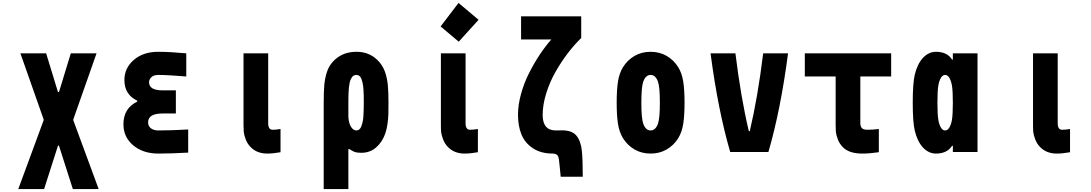

<svg xmlns="http://www.w3.org/2000/svg" viewBox="-20 -1027 7373 1297"><path d="M371.7 -404.9H378.3L458.3 -666.7H632.2L475.3 -220.7V-214.2L646.5 250H472L378.3 -43H371.7L278 250H103.5L274.7 -214.2V-220.7L117.8 -666.7H291.7Z M906.9 -340.5V-347Q820.3 -388 820.3 -486.3Q820.3 -567.1 883.8 -622.1Q947.3 -677.1 1048.8 -677.1Q1127 -677.1 1238.3 -666.7V-510.4Q1112 -520.8 1048.8 -520.8Q1019.5 -520.8 1003.3 -506.2Q987 -491.5 987 -471.4Q987 -416.7 1077.5 -416.7H1168V-260.4H1078.1Q980.5 -260.4 980.5 -200.5Q980.5 -175.1 999.3 -160.5Q1018.2 -145.8 1049.5 -145.8Q1135.4 -145.8 1251.3 -152.3V3.9Q1138.7 10.4 1049.5 10.4Q946.6 10.4 880.2 -44.9Q813.8 -100.3 813.8 -187.5Q813.8 -295.6 906.9 -340.5Z M1875 1.3Q1825.5 10.4 1785.2 10.4Q1715.5 10.4 1672.5 -33.9Q1650.4 -56.6 1639.3 -86.9Q1628.3 -117.2 1626.6 -135.1Q1625 -153 1625 -181.6V-666.7H1791.7V-194.7Q1791.7 -150.4 1821.6 -150.4Q1845.1 -150.4 1875 -155.6Z M2388 -520.8Q2378.3 -520.8 2370.4 -516.9Q2362.6 -513 2357.1 -504.9Q2351.6 -496.7 2347.7 -487.3Q2343.8 -477.9 2341.1 -463.2Q2338.5 -448.6 2336.9 -435.5Q2335.3 -422.5 2334.6 -403.3Q2334 -384.1 2333.7 -369.8Q2333.3 -355.5 2333.3 -333.3V-237.6Q2335.9 -194.7 2351.2 -170.2Q2366.5 -145.8 2388 -145.8Q2399.1 -145.8 2407.6 -153Q2416 -160.2 2421.2 -174.5Q2426.4 -188.8 2430 -204.8Q2433.6 -220.7 2434.9 -244.1Q2436.2 -267.6 2436.8 -286.8Q2437.5 -306 2437.5 -333.3Q2437.5 -361.3 2437.2 -380.2Q2436.8 -399.1 2435.2 -422.9Q2433.6 -446.6 2430.3 -462.2Q2427.1 -477.9 2421.9 -492.5Q2416.7 -507.2 2407.9 -514Q2399.1 -520.8 2388 -520.8ZM2388 -677.1Q2459 -677.1 2509.4 -638.7Q2559.9 -600.3 2581.4 -539.7Q2595.7 -497.4 2599.9 -451.2Q2604.2 -404.9 2604.2 -333.3Q2604.2 -282.6 2603.5 -256.2Q2602.9 -229.8 2598 -193Q2593.1 -156.2 2583.3 -127Q2563.2 -68.4 2521.5 -31.6Q2479.8 5.2 2420.6 5.2Q2391.9 5.2 2375 -1Q2358.1 -7.2 2339.8 -20.2H2333.3V250H2166.7V-333.3Q2166.7 -404.9 2170.6 -451.2Q2174.5 -497.4 2188.2 -539.7Q2207.7 -600.3 2260.4 -638.7Q2313.2 -677.1 2388 -677.1Z M3212.9 -893.2 3078.8 -745.4 2956.4 -848.3 3077.5 -1007.2ZM3208.3 1.3Q3158.9 10.4 3118.5 10.4Q3048.8 10.4 3005.9 -33.9Q2983.7 -56.6 2972.7 -86.9Q2961.6 -117.2 2960 -135.1Q2958.3 -153 2958.3 -181.6V-666.7H3125V-194.7Q3125 -150.4 3154.9 -150.4Q3178.4 -150.4 3208.3 -155.6Z M3645.8 -250Q3645.8 -145.8 3735 -145.8Q3740.2 -145.8 3754.6 -146.2Q3768.9 -146.5 3776.7 -146.5Q3845.1 -146.5 3874.7 -109.7Q3904.3 -72.9 3910.8 -5.9Q3916.7 55.3 3916.7 166.7H3767.6L3761.1 99.6Q3755.9 43 3752 32.6Q3743.5 10.4 3714.2 10.4Q3634.1 10.4 3580.1 -25.4Q3526 -61.2 3502.6 -118.5Q3479.2 -175.8 3479.2 -251.3Q3479.2 -318.4 3499.7 -392.6Q3520.2 -466.8 3554 -533.5Q3587.9 -600.3 3625.7 -657.2Q3663.4 -714.2 3704.4 -760.4H3500V-916.7H3906.2V-770.2Q3860.7 -726.6 3816.4 -668.6Q3772.1 -610.7 3733.1 -542.3Q3694 -474 3669.9 -396.8Q3645.8 -319.7 3645.8 -250Z M4561.8 -572.9Q4587.2 -531.2 4595.7 -474.3Q4604.2 -417.3 4604.2 -333.3Q4604.2 -249.3 4595.7 -192.4Q4587.2 -135.4 4561.8 -93.8Q4531.2 -44.9 4483.4 -17.3Q4435.5 10.4 4375 10.4Q4314.5 10.4 4266.6 -17.3Q4218.8 -44.9 4188.2 -93.8Q4162.8 -135.4 4154.3 -192.4Q4145.8 -249.3 4145.8 -333.3Q4145.8 -417.3 4154.3 -474.3Q4162.8 -531.2 4188.2 -572.9Q4218.8 -621.7 4266.6 -649.4Q4314.5 -677.1 4375 -677.1Q4435.5 -677.1 4483.4 -649.4Q4531.2 -621.7 4561.8 -572.9ZM4325.5 -475.9Q4312.5 -440.1 4312.5 -333.3Q4312.5 -226.6 4325.5 -190.8Q4341.8 -145.8 4375 -145.8Q4408.2 -145.8 4424.5 -190.8Q4437.5 -226.6 4437.5 -333.3Q4437.5 -440.1 4424.5 -475.9Q4408.2 -520.8 4375 -520.8Q4341.8 -520.8 4325.5 -475.9Z M4947.9 -666.7Q4984.4 -369.1 5038.4 -141.3H5044.9Q5099 -369.8 5135.4 -666.7H5303.4Q5253.3 -283.2 5170.6 0H4912.8Q4830.1 -283.2 4779.9 -666.7Z M5916.7 1.3Q5855.5 10.4 5804.7 10.4Q5714.8 10.4 5672.5 -33.9Q5650.4 -56.6 5639.3 -86.9Q5628.3 -117.2 5626.6 -135.1Q5625 -153 5625 -181.6V-510.4H5416.7V-666.7H6000V-510.4H5791.7V-194.7Q5791.7 -173.8 5801.8 -162.1Q5811.8 -150.4 5841.1 -150.4Q5873.7 -150.4 5916.7 -155.6Z M6302.7 -677.1Q6378.3 -677.1 6411.5 -624.3H6416.7V-666.7H6583.3V0H6416.7V-42.3H6411.5Q6378.3 10.4 6302.7 10.4Q6253.3 10.4 6215.2 -30.3Q6177.1 -71 6159.5 -143.9Q6145.8 -202.5 6145.8 -333.3Q6145.8 -464.2 6159.5 -522.8Q6177.1 -595.7 6215.2 -636.4Q6253.3 -677.1 6302.7 -677.1ZM6319 -451.2Q6312.5 -416 6312.5 -333.3Q6312.5 -250.7 6319 -215.5Q6324.2 -185.5 6335.9 -165.7Q6347.7 -145.8 6364.6 -145.8Q6381.5 -145.8 6393.2 -165.7Q6404.9 -185.5 6410.2 -215.5Q6416.7 -250.7 6416.7 -333.3Q6416.7 -416 6410.2 -451.2Q6404.9 -481.1 6393.2 -501Q6381.5 -520.8 6364.6 -520.8Q6347.7 -520.8 6335.9 -501Q6324.2 -481.1 6319 -451.2Z M7208.3 1.3Q7158.9 10.4 7118.5 10.4Q7048.8 10.4 7005.9 -33.9Q6983.7 -56.6 6972.7 -86.9Q6961.6 -117.2 6960 -135.1Q6958.3 -153 6958.3 -181.6V-666.7H7125V-194.7Q7125 -150.4 7154.9 -150.4Q7178.4 -150.4 7208.3 -155.6Z"/></svg>

Font: Monoid
Style: Bold
Weight: 700
Width: 4
Designer: Andreas Larsen (@larsenwork)
Version: Version 0.61